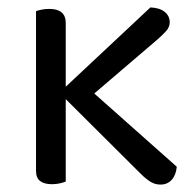

<svg xmlns="http://www.w3.org/2000/svg" viewBox="-20 -491 527 517"><path d="M157 -280H77V-461Q82 -463 92 -465Q102 -467 113 -467Q135 -467 146 -457.5Q157 -448 157 -430ZM195 -206 148 -249 385 -471Q410 -470 423.5 -459Q437 -448 437 -431Q437 -418 427 -407Q417 -396 402 -383ZM146 -235 197 -272 456 -42Q454 -20 442.5 -7Q431 6 412 6Q397 6 384.5 -2Q372 -10 359 -23ZM77 -306H157V-2Q152 0 142 2.5Q132 5 120 5Q99 5 88 -3.5Q77 -12 77 -31Z"/></svg>

Font: Baloo Tammudu 2
Style: Regular
Weight: 400
Designer: Maithili Shingre, Omkar Shende and Ek Type
Foundry: Ek Type
Version: Version 1.700